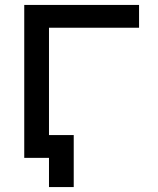

<svg xmlns="http://www.w3.org/2000/svg" viewBox="-20 -638 640 776"><path d="M178 118V0H146V-92H278V118ZM78 0V-618H542V-526H105L178 -599V0Z"/></svg>

Font: Victor Mono Thin
Style: Regular
Weight: 100
Monospace: yes
Designer: Rune Bjørnerås
Version: Version 1.561;gftools[0.9.30]